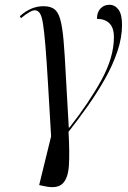

<svg xmlns="http://www.w3.org/2000/svg" viewBox="-20 -565 538 804"><path d="M168 215 144 210 194 6Q186 -130 180.5 -223Q175 -316 170 -375Q165 -434 160 -466Q155 -498 146.5 -510Q138 -522 126 -522Q108 -522 68 -489L63 -497Q109 -539 162 -539Q190 -539 206.5 -527.5Q223 -516 232 -485Q241 -454 246 -397.5Q251 -341 255.5 -251Q260 -161 268 -31H271Q352 -134 404.5 -229.5Q457 -325 457 -409Q457 -449 438 -467.5Q419 -486 386 -486Q386 -514 401 -529.5Q416 -545 438 -545Q461 -545 476 -525Q491 -505 491 -461Q491 -407 471.5 -349.5Q452 -292 419.5 -234.5Q387 -177 347.5 -121Q308 -65 267 -13Q272 74 268.5 128Q265 182 242 204Q219 226 168 215Z"/></svg>

Font: Noto Serif Display Condensed
Style: Italic
Weight: 400
Width: 3
Italic angle: -12°
Designer: Monotype Design Team
Foundry: Monotype Imaging Inc.
Version: Version 2.009